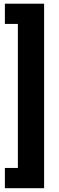

<svg xmlns="http://www.w3.org/2000/svg" viewBox="-20 -847 318 1033"><path d="M6.3 -718.3H76.2V56.6H6.3V165.5H217.3V-827.1H6.3Z"/></svg>

Font: Roboto
Style: Bold
Weight: 700
Designer: Google
Version: Version 2.137; 2017